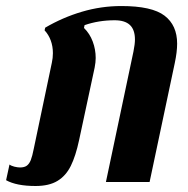

<svg xmlns="http://www.w3.org/2000/svg" viewBox="-64 -600 621 633"><path d="M-43.9 -5.9 -32.7 -57.6Q-27.3 -53.2 -16.6 -50.5Q-5.9 -47.9 2 -47.9Q16.6 -47.9 24.7 -54Q32.7 -60.1 37.6 -72.5Q42.5 -85 47.4 -109.9L106.9 -393.1Q110.4 -408.7 110.4 -424.8Q110.4 -447.3 103.3 -466.6Q96.2 -485.8 83 -500L85 -508.8Q142.6 -542.5 206.1 -561.3Q269.5 -580.1 335.9 -580.1Q437 -580.1 478.5 -548.3Q520 -516.6 520 -456.1Q520 -428.7 512.2 -392.1L429.2 0H285.2L376 -430.2Q380.9 -454.6 380.9 -469.7Q380.9 -502 364.3 -517.6Q347.7 -533.2 314 -533.2Q261.2 -533.2 214.8 -517.1L212.9 -507.8Q231.9 -489.3 241.7 -463.1Q251.5 -437 251.5 -408.7Q251.5 -395 248 -377L196.8 -138.2Q185.5 -85.4 169.4 -53Q153.3 -20.5 125.7 -3.7Q98.1 13.2 53.2 13.2Q-9.8 13.2 -43.9 -5.9Z"/></svg>

Font: Pattaya
Style: Regular
Weight: 400
Designer: Pablo Impallari / Thai characters Designed by Thanarat Vachiruckul and Suppakit Chalermlarp
Foundry: Pablo Impallari
Version: Version 2.001